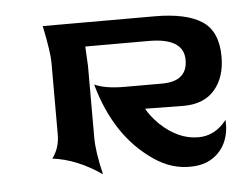

<svg xmlns="http://www.w3.org/2000/svg" viewBox="-34 -344 482 383"><g transform="rotate(-5 207.0 -152.5)"><path d="M337 0Q296 2 259 -24Q185 -75 156 -180Q177 -170 217 -170H291Q342 -170 342 -213Q342 -257 272 -257H145L147 -218V-74Q147 -46 158 0Q109 -34 60 -40Q75 -60 75 -87V-231Q75 -252 64 -305H288Q351 -305 382.5 -284.5Q414 -264 414 -213Q414 -172 392.5 -147Q371 -122 330 -122L253 -123Q261 -108 278 -91Q314 -57 354 -57Q388 -57 411 -87V-73Q409 -41 389 -21Q369 -1 337 0Z"/></g></svg>

Font: RIT Indira
Style: Bold
Weight: 700
Designer: Sudheer S
Version: 0.9